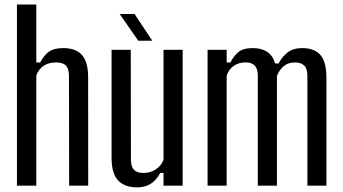

<svg xmlns="http://www.w3.org/2000/svg" viewBox="-20 -820 1514 848"><path d="M54.8 0V-800H140.3V-544.1H157.5Q174.4 -576.2 196.4 -591.9Q218.5 -607.6 259.4 -607.6Q314.8 -607.6 342 -577.2Q369.2 -546.7 369.3 -478.4L369.6 0H285.4L284.6 -485Q284.6 -516.2 271.2 -530.2Q257.8 -544.3 228.2 -544.3Q196.2 -544.3 173.6 -530Q151.1 -515.7 140.3 -486.6V0Z M585.9 7.6Q530.8 7.6 501.8 -22.9Q472.8 -53.4 472.8 -122V-600H557.5L558.3 -115.4Q558.3 -84.2 571.5 -70.2Q584.7 -56.1 613.9 -56.1Q643.1 -56.1 667.3 -71.4Q691.5 -86.7 702.2 -113.8V-600H786.8V0H702.2V-56.3H687.8Q670 -22.9 644.6 -7.6Q619.2 7.6 585.9 7.6ZM590.9 -640 508.4 -758.3H574.2L652.8 -640Z M896.8 0V-600H981.1V-544.1H997.7Q1013.7 -575 1034.6 -591.3Q1055.5 -607.6 1095.4 -607.6Q1134.7 -607.6 1159.6 -591.4Q1184.5 -575.2 1195.1 -539.7H1210.2Q1227 -570.9 1251.3 -589.3Q1275.6 -607.6 1315.4 -607.6Q1368 -607.6 1394.7 -577.8Q1421.3 -547.9 1421.7 -478.4V0H1337.6V-485Q1337.6 -516.3 1323.7 -530.3Q1309.9 -544.3 1282.8 -544.3Q1253.3 -544.3 1233.8 -528.4Q1214.4 -512.5 1203.2 -485.3V0H1118.7V-485Q1118.7 -516.2 1105.4 -530.2Q1092.1 -544.3 1064.7 -544.3Q1034.4 -544.3 1012.7 -529.4Q991.1 -514.5 981.1 -486.6V0Z"/></svg>

Font: Big Shoulders Thin
Style: Regular
Weight: 100
Version: Version 2.002